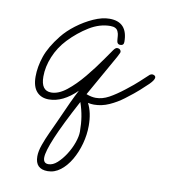

<svg xmlns="http://www.w3.org/2000/svg" viewBox="-81 -458 749 851"><g transform="rotate(10 294.0 -32.5)"><path d="M190 324Q134 324 134 267Q134 244 144.5 214.5Q155 185 168.5 156Q182 127 192 105Q220 42 236 7.5Q252 -27 265 -51Q203 10 140 10Q105 10 85 -12.5Q65 -35 65 -80Q65 -124 81 -171Q97 -218 140 -272Q163 -301 198 -327.5Q233 -354 272 -371.5Q311 -389 344 -389Q426 -389 426 -299Q426 -283 410 -283Q395 -283 394 -302Q393 -311 392.5 -320.5Q392 -330 388 -339Q381 -358 353 -358Q305 -358 258.5 -329.5Q212 -301 172 -259Q137 -222 118 -176Q99 -130 99 -86Q99 -22 145 -22Q178 -22 214 -50.5Q250 -79 286 -122.5Q322 -166 353 -211L383 -254Q392 -267 400 -267Q408 -267 412.5 -262.5Q417 -258 417 -253Q417 -249 414 -244Q411 -239 406 -228L301 -42Q324 -33 344 -33Q373 -33 402.5 -49Q432 -65 469 -94Q505 -122 523 -139Q541 -156 562 -175Q568 -179 573 -179Q578 -179 583 -176Q588 -173 588 -167Q588 -156 568 -136Q551 -120 532 -102.5Q513 -85 472 -54Q443 -32 409.5 -17Q376 -2 341 -2Q328 -2 314 -5Q335 35 335 95Q335 135 324 175.5Q313 216 293.5 249.5Q274 283 247.5 303.5Q221 324 190 324ZM188 293Q208 293 227.5 275.5Q247 258 264 231.5Q281 205 291 176.5Q301 148 301 127Q301 91 296 60Q291 29 280 -3Q220 109 192.5 174.5Q165 240 165 267Q165 293 188 293Z"/></g></svg>

Font: Oooh Baby
Style: Regular
Weight: 400
Designer: Robert E. Leuschke
Foundry: Robert E. Leuschke
Version: Version 1.011; ttfautohint (v1.8.3)